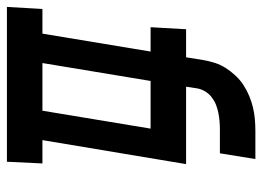

<svg xmlns="http://www.w3.org/2000/svg" viewBox="-152 -652 775 568"><g transform="rotate(90 236.0 -367.5)"><path d="M138 -105H279L332 -425H191ZM-28 0 -22 -105H51L104 -425H32L38 -530H121L129 -580Q132 -598 137.5 -615Q143 -632 152.5 -647Q162 -662 175 -676Q188 -690 203.5 -700Q219 -710 236 -717Q253 -724 270 -728Q287 -732 304.5 -733.5Q322 -735 339 -735H422L405 -630H334Q322 -630 310 -629Q298 -628 285.5 -625.5Q273 -623 261.5 -618.5Q250 -614 239.5 -606Q229 -598 222 -586.5Q215 -575 213 -563L208 -530H437L366 -105H435L430 0Z"/></g></svg>

Font: Iosevka Curly Slab XBdObl
Style: Regular
Weight: 800
Italic angle: -9°
Monospace: yes
Designer: Belleve Invis
Foundry: Belleve Invis
Version: Version 11.1.0; ttfautohint (v1.8.3)